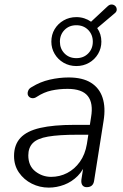

<svg xmlns="http://www.w3.org/2000/svg" viewBox="-20 -847 562 875"><path d="M202 8Q161 8 125 -10Q89 -28 66.5 -60.5Q44 -93 44 -136Q44 -187 73 -218.5Q102 -250 163 -264Q224 -278 319 -278H400L393 -233H333Q248 -233 199 -224.5Q150 -216 129.5 -195Q109 -174 109 -139Q109 -91 141 -66Q173 -41 213 -41Q252 -41 286 -58.5Q320 -76 344 -109.5Q368 -143 376 -191L395 -313Q406 -377 380 -409.5Q354 -442 288 -442Q249 -442 214.5 -434.5Q180 -427 148 -406Q138 -399 128.5 -399.5Q119 -400 113 -405.5Q107 -411 106 -419Q105 -427 109.5 -436Q114 -445 126 -451Q163 -474 206.5 -484Q250 -494 293 -494Q356 -494 394.5 -470Q433 -446 447.5 -401.5Q462 -357 452 -296L409 -24Q407 -9 398.5 -1.5Q390 6 375 6Q362 6 355.5 -3Q349 -12 351 -29L365 -118L374 -113Q361 -72 334 -45Q307 -18 272.5 -5Q238 8 202 8ZM328 -546Q296 -546 270 -561Q244 -576 229 -601.5Q214 -627 214 -657Q214 -689 229 -714Q244 -739 270 -754Q296 -769 328 -769Q347 -769 364 -763.5Q381 -758 395 -748L469 -817Q479 -827 489 -826.5Q499 -826 505.5 -819.5Q512 -813 512 -803Q512 -793 501 -785L423 -719Q442 -692 442 -657Q442 -627 427 -601.5Q412 -576 386 -561Q360 -546 328 -546ZM328 -582Q361 -582 382 -603.5Q403 -625 403 -657Q403 -689 382 -710.5Q361 -732 328 -732Q295 -732 274 -710.5Q253 -689 253 -657Q253 -625 274 -603.5Q295 -582 328 -582Z"/></svg>

Font: Nunito ExtraLight Light
Style: Italic
Weight: 300
Italic angle: -9°
Version: Version 3.602